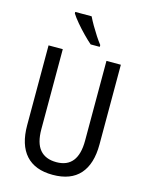

<svg xmlns="http://www.w3.org/2000/svg" viewBox="-138 -1093 861 1121"><g transform="rotate(15 292.5 -532.5)"><path d="M511 -298Q511 -180 456 -118Q401 -56 292 -56Q185 -56 129.5 -117.5Q74 -179 74 -298V-780H160V-297Q160 -213 194 -173Q228 -133 294 -133Q424 -133 424 -298V-780H511ZM273 -1009Q284 -986 300 -958.5Q316 -931 333 -905Q350 -879 365 -860V-849H310Q290 -866 262.5 -894Q235 -922 211 -950.5Q187 -979 174 -1000V-1009Z"/></g></svg>

Font: Noto Sans Malayalam UI Condensed
Style: Regular
Weight: 400
Width: 3
Designer: Jelle Bosma - Monotype Design Team
Foundry: Monotype Imaging Inc.
Version: Version 2.104; ttfautohint (v1.8.4.7-5d5b)